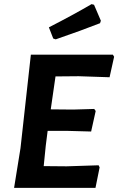

<svg xmlns="http://www.w3.org/2000/svg" viewBox="-20 -907 571 927"><path d="M422 -887 434 -884 467 -807 463 -795Q374 -760 249 -717L237 -721L216 -775Q335 -836 422 -887ZM456 -109 461 -99 441 0H48L79 -192L129 -643H525L531 -633L509 -534L360 -539L248 -538L225 -379L333 -378L435 -381L442 -371L420 -272L310 -275H210L201 -204L191 -105L302 -104Z"/></svg>

Font: Alegreya Sans
Style: Bold Italic
Weight: 700
Italic angle: -7°
Designer: Juan Pablo del Peral
Foundry: Huerta Tipografica
Version: Version 2.007